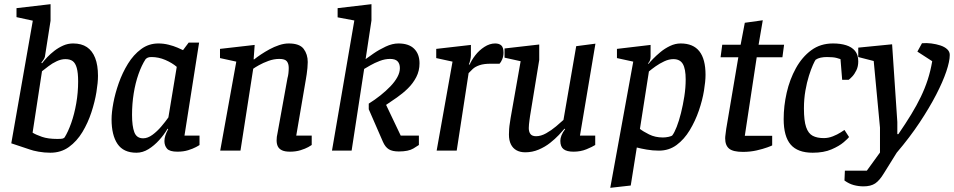

<svg xmlns="http://www.w3.org/2000/svg" viewBox="-20 -721 4566 919"><path d="M221 10Q192 10 164.5 5Q137 0 124 -5L34 -35L137 -622L59 -639V-682L222 -701V-622L195 -450Q194 -444 188.5 -435.5Q183 -427 178 -421L181 -418Q191 -431 206 -447Q221 -463 240.5 -478Q260 -493 282.5 -503Q305 -513 330 -513Q370 -513 396 -495.5Q422 -478 435.5 -443.5Q449 -409 449 -358Q449 -326 441.5 -280Q434 -234 417.5 -183.5Q401 -133 374.5 -89Q348 -45 310 -17.5Q272 10 221 10ZM254 -56Q273 -56 279 -57.5Q285 -59 289 -63Q306 -90 321 -132.5Q336 -175 345 -226.5Q354 -278 354 -331Q354 -372 347.5 -395.5Q341 -419 328 -428.5Q315 -438 293 -438Q273 -438 251.5 -428Q230 -418 212 -404Q194 -390 181 -380L136 -86Q152 -76 181 -66Q210 -56 254 -56Z M633 10Q571 10 542.5 -32Q514 -74 514 -150Q514 -182 522.5 -228Q531 -274 548.5 -323.5Q566 -373 592.5 -416Q619 -459 655.5 -486Q692 -513 738 -513Q763 -513 787 -507Q811 -501 829.5 -493Q848 -485 856 -481L883 -517H933L863 -72H935V-27Q933 -25 918 -17Q903 -9 880.5 -2Q858 5 829 5Q792 5 779.5 -9.5Q767 -24 767 -46Q767 -59 771.5 -72.5Q776 -86 785 -103L782 -105Q766 -77 742 -50.5Q718 -24 690.5 -7Q663 10 633 10ZM665 -59Q687 -59 709.5 -75.5Q732 -92 752 -115.5Q772 -139 786 -159L826 -401Q804 -420 771.5 -434Q739 -448 705 -448Q693 -448 687 -445Q681 -442 677 -438Q658 -409 643 -366.5Q628 -324 620 -274Q612 -224 612 -171Q612 -117 623 -88Q634 -59 665 -59Z M1368 5Q1344 5 1330 -1.5Q1316 -8 1310 -20Q1304 -32 1304 -49Q1304 -57 1305 -66Q1306 -75 1308 -82L1356 -347Q1359 -357 1360.5 -370Q1362 -383 1362 -396Q1362 -416 1353 -427.5Q1344 -439 1317 -439Q1291 -439 1265 -429.5Q1239 -420 1219.5 -409Q1200 -398 1192 -392L1131 0H1034L1111 -426L1033 -443V-487L1199 -506L1194 -437H1197Q1209 -447 1228.5 -460Q1248 -473 1270 -485Q1292 -497 1316 -505Q1340 -513 1362 -513Q1414 -513 1433.5 -487Q1453 -461 1453 -424Q1453 -411 1451.5 -395.5Q1450 -380 1448 -366Q1446 -352 1444 -341L1398 -72H1472V-27Q1470 -25 1455.5 -17Q1441 -9 1418.5 -2Q1396 5 1368 5Z M1889 4Q1858 4 1841 -6.5Q1824 -17 1813 -42L1745 -198V-225Q1774 -243 1801 -264.5Q1828 -286 1849 -308Q1870 -330 1882 -352Q1894 -374 1894 -395Q1894 -416 1883 -427.5Q1872 -439 1847 -439Q1823 -439 1798 -429.5Q1773 -420 1753 -408.5Q1733 -397 1723 -391L1663 0H1569L1676 -623L1596 -638V-682L1758 -701V-623L1730 -438Q1742 -447 1768 -465Q1794 -483 1826 -498Q1858 -513 1887 -513Q1937 -513 1962.5 -487.5Q1988 -462 1988 -418Q1988 -382 1972.5 -352Q1957 -322 1932.5 -298Q1908 -274 1880 -254.5Q1852 -235 1828 -219L1898 -72H1985V-27Q1983 -25 1959 -10.5Q1935 4 1889 4Z M2070 0 2146 -426 2068 -443V-487L2234 -506V-457Q2234 -447 2231 -434Q2228 -421 2224 -412H2228Q2237 -433 2255 -456.5Q2273 -480 2298.5 -496.5Q2324 -513 2350 -513Q2369 -513 2379.5 -503.5Q2390 -494 2390 -469Q2390 -452 2384 -437.5Q2378 -423 2371 -416H2328Q2296 -416 2275.5 -409Q2255 -402 2243 -391Q2231 -380 2223 -371L2166 0Z M2494 8Q2470 8 2452.5 -1.5Q2435 -11 2425.5 -30Q2416 -49 2416 -77Q2416 -89 2417 -103.5Q2418 -118 2420.5 -132.5Q2423 -147 2424 -156L2472 -428L2395 -445V-489L2561 -508V-434L2517 -165Q2516 -158 2514.5 -147Q2513 -136 2512 -126Q2511 -116 2511 -108Q2511 -90 2519 -79.5Q2527 -69 2546 -69Q2569 -69 2594 -83Q2619 -97 2641.5 -116Q2664 -135 2677 -147L2738 -500L2830 -512L2756 -72H2829V-27Q2815 -18 2787 -6.5Q2759 5 2725 5Q2693 5 2677.5 -7Q2662 -19 2662 -47Q2662 -59 2667.5 -73Q2673 -87 2685 -103L2682 -105Q2673 -94 2655 -75Q2637 -56 2613 -37Q2589 -18 2558.5 -5Q2528 8 2494 8Z M2901 178 3011 -426 2933 -443V-487L3094 -506V-450Q3094 -440 3091 -432Q3088 -424 3082 -418L3084 -415Q3090 -423 3105.5 -439Q3121 -455 3141.5 -472Q3162 -489 3187 -501Q3212 -513 3238 -513Q3298 -513 3327.5 -475.5Q3357 -438 3357 -363Q3357 -332 3349.5 -286.5Q3342 -241 3325 -191.5Q3308 -142 3281.5 -98Q3255 -54 3218.5 -27Q3182 0 3134 0Q3104 0 3075.5 -5Q3047 -10 3028 -15L2999 167ZM3153 -63Q3166 -63 3180 -66Q3194 -69 3198 -73Q3208 -86 3219 -114Q3230 -142 3239.5 -180Q3249 -218 3255.5 -259.5Q3262 -301 3262 -341Q3262 -391 3248.5 -414.5Q3235 -438 3203 -438Q3182 -438 3159.5 -427.5Q3137 -417 3118 -403.5Q3099 -390 3086 -379L3043 -104Q3058 -92 3087 -77.5Q3116 -63 3153 -63Z M3536 6Q3489 6 3470 -9.5Q3451 -25 3451 -59Q3451 -67 3453 -80.5Q3455 -94 3456 -104L3514 -447H3429L3437 -507H3525L3545 -612L3631 -624L3611 -507H3733L3725 -447H3602L3545 -71H3676V-25Q3673 -23 3652.5 -15.5Q3632 -8 3601.5 -1Q3571 6 3536 6Z M3870 10Q3798 10 3764.5 -29Q3731 -68 3731 -151Q3731 -214 3745.5 -277.5Q3760 -341 3789.5 -394.5Q3819 -448 3863 -480.5Q3907 -513 3967 -513Q4003 -513 4030 -504.5Q4057 -496 4072.5 -477.5Q4088 -459 4088 -427Q4088 -403 4079 -384.5Q4070 -366 4059 -354.5Q4048 -343 4042 -339H4011L4003 -438Q4001 -439 3985 -443.5Q3969 -448 3938 -448Q3922 -448 3908 -445Q3894 -442 3884 -435Q3880 -430 3871 -410Q3862 -390 3852 -358.5Q3842 -327 3835 -287Q3828 -247 3828 -202Q3828 -143 3838.5 -112.5Q3849 -82 3870 -71Q3891 -60 3923 -60Q3945 -60 3966.5 -68.5Q3988 -77 4003.5 -87Q4019 -97 4022 -99L4044 -65Q4039 -58 4018 -40Q3997 -22 3960 -6Q3923 10 3870 10Z M4113 171Q4090 171 4067 165Q4044 159 4022 143L4024 96H4129L4192 9V-110L4162 -429L4088 -448V-493L4250 -509L4275 -137V-79H4280Q4315 -130 4341.5 -173.5Q4368 -217 4387.5 -257.5Q4407 -298 4420.5 -339.5Q4434 -381 4442 -428L4371 -474L4393 -514Q4415 -516 4438 -513Q4461 -510 4481 -503.5Q4501 -497 4513.5 -485.5Q4526 -474 4526 -458Q4526 -428 4509.5 -379Q4493 -330 4461 -268Q4429 -206 4382 -135Q4335 -64 4272 10L4211 108Q4190 143 4169 157Q4148 171 4113 171Z"/></svg>

Font: Faustina Medium
Style: Italic
Weight: 500
Italic angle: -8°
Designer: Alfonso Garcia
Foundry: http://www.omnibus-type.com
Version: Version 1.200